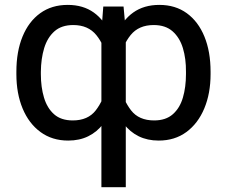

<svg xmlns="http://www.w3.org/2000/svg" viewBox="-20 -573 941 796"><path d="M400.4 203.1V-443.8L408.2 -545.9H492.2L501.5 -444.3V203.1ZM47.9 -265.6V-275.4Q47.9 -359.4 73.5 -421.6Q99.1 -483.9 146.7 -518.3Q194.3 -552.7 260.7 -552.7Q324.7 -552.7 368.9 -521Q413.1 -489.3 438.5 -429.7Q463.9 -370.1 470.7 -286.1V-256.3Q465.8 -192.9 450.2 -143.6Q434.6 -94.2 408.4 -60.1Q382.3 -25.9 345.9 -8.1Q309.6 9.8 262.7 9.8Q196.3 9.8 147.9 -25.6Q99.6 -61 73.7 -123.3Q47.9 -185.5 47.9 -265.6ZM149.4 -275.4V-265.6Q149.4 -211.9 162.4 -168.5Q175.3 -125 204.1 -99.4Q232.9 -73.7 281.7 -73.7Q344.7 -73.7 377 -115.5Q409.2 -157.2 423.3 -217.8V-325.2Q413.6 -385.3 379.6 -427.2Q345.7 -469.2 283.7 -469.2Q234.9 -469.2 205.6 -443.1Q176.3 -417 163.1 -373.3Q149.9 -329.6 149.4 -275.4ZM853 -275.4V-265.6Q853 -185.5 826.9 -123.3Q800.8 -61 752.7 -25.6Q704.6 9.8 637.7 9.8Q591.3 9.8 554.9 -8.1Q518.6 -25.9 492.7 -60.1Q466.8 -94.2 450.9 -143.6Q435.1 -192.9 429.2 -256.3V-286.1Q437 -370.1 462.4 -429.7Q487.8 -489.3 532.2 -521Q576.7 -552.7 640.6 -552.7Q707 -552.7 754.4 -518.3Q801.8 -483.9 827.4 -421.6Q853 -359.4 853 -275.4ZM751 -265.6V-275.4Q751.5 -329.6 738.3 -373.3Q725.1 -417 695.6 -443.1Q666 -469.2 617.2 -469.2Q555.2 -469.2 521.5 -427.5Q487.8 -385.7 477.1 -325.2V-217.8Q491.2 -157.2 523.4 -115.5Q555.7 -73.7 619.1 -73.7Q667.5 -73.7 696.5 -99.4Q725.6 -125 738.3 -168.5Q751 -211.9 751 -265.6Z"/></svg>

Font: Inter 16pt
Style: Regular
Weight: 400
Version: Version 4.001;git-66647c0bb